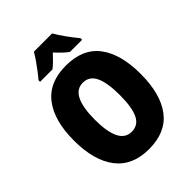

<svg xmlns="http://www.w3.org/2000/svg" viewBox="-261 -1056 1196 1196"><g transform="rotate(-45 337.0 -458.5)"><path d="M631 -358Q631 -182 558 -86Q485 10 337 10Q191 10 117 -86.5Q43 -183 43 -359Q43 -534 116.5 -629.5Q190 -725 337 -725Q486 -725 558.5 -629.5Q631 -534 631 -358ZM227 -358Q227 -252 254 -197.5Q281 -143 337 -143Q395 -143 420.5 -196.5Q446 -250 446 -358Q446 -466 420 -520.5Q394 -575 337 -575Q281 -575 254 -519.5Q227 -464 227 -358ZM419 -927Q438 -894 466 -855Q494 -816 523 -781V-767H416Q398 -780 379 -798Q360 -816 338 -840Q315 -815 296.5 -797Q278 -779 262 -767H153V-781Q168 -798 188.5 -825Q209 -852 228.5 -880Q248 -908 258 -927Z"/></g></svg>

Font: Noto Sans Tamil Condensed Black
Style: Regular
Weight: 900
Width: 3
Designer: Jelle Bosma - Monotype Design Team
Foundry: Monotype Imaging Inc.
Version: Version 2.004; ttfautohint (v1.8.4.7-5d5b)